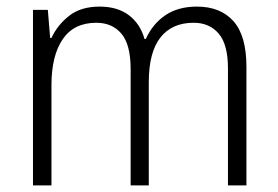

<svg xmlns="http://www.w3.org/2000/svg" viewBox="-20 -562 842 582"><path d="M577 -542Q648 -542 687.5 -498Q727 -454 727 -359V0H671V-355Q671 -427 643 -460Q615 -493 567 -493Q501 -493 466 -448Q431 -403 431 -313V0H376V-352Q376 -427 348 -460Q320 -493 272 -493Q204 -493 170 -443Q136 -393 136 -304V0H80V-532H125L132 -447H136Q154 -486 189.5 -514Q225 -542 282 -542Q336 -542 370.5 -516Q405 -490 418 -444H422Q443 -490 481.5 -516Q520 -542 577 -542Z"/></svg>

Font: Noto Sans Lao Looped SemiCondensed Light
Style: Regular
Weight: 300
Width: 4
Designer: Mark Frömberg, Ben Mitchell
Foundry: The Fontpad Ltd
Version: Version 1.002; ttfautohint (v1.8.4.7-5d5b)